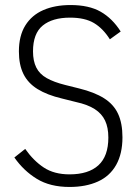

<svg xmlns="http://www.w3.org/2000/svg" viewBox="-20 -730 553 762"><path d="M256 12Q179 12 126.5 -20Q74 -52 37 -105L80 -139Q113 -92 154 -65Q195 -38 256 -38Q331 -38 370.5 -74Q410 -110 410 -184Q410 -224 397 -251.5Q384 -279 356 -297Q328 -315 282 -325L226 -339Q167 -353 129 -376.5Q91 -400 73 -436.5Q55 -473 55 -526Q55 -588 80.5 -629Q106 -670 152 -690Q198 -710 260 -710Q333 -710 379.5 -683.5Q426 -657 459 -605L416 -574Q389 -617 353 -638.5Q317 -660 258 -660Q188 -660 149.5 -628.5Q111 -597 111 -526Q111 -488 124 -462Q137 -436 165.5 -420Q194 -404 238 -393L294 -379Q355 -364 393 -340Q431 -316 448.5 -278.5Q466 -241 466 -185Q466 -120 441 -75.5Q416 -31 368.5 -9.5Q321 12 256 12Z"/></svg>

Font: IBM Plex Sans Condensed Light
Style: Regular
Weight: 300
Width: 3
Designer: Mike Abbink, Paul van der Laan, Pieter van Rosmalen
Foundry: Bold Monday
Version: Version 3.201